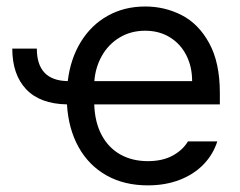

<svg xmlns="http://www.w3.org/2000/svg" viewBox="-20 -557 736 588"><path d="M187.5 -308.6Q195.8 -377 227.5 -428.7Q259.3 -480.5 310.1 -508.8Q360.8 -537.1 424.8 -537.1Q484.9 -537.1 536.6 -510.5Q588.4 -483.9 620.8 -424.6Q653.3 -365.2 653.3 -272.5V-237.3H268.6Q270.5 -182.1 291.5 -143.1Q312.5 -104 348.9 -83.7Q385.3 -63.5 432.6 -63.5Q477.5 -63.5 508.5 -80.3Q539.6 -97.2 555.7 -124H645.5Q632.8 -84 603.3 -53.5Q573.7 -22.9 530 -6.1Q486.3 10.7 432.6 10.7Q360.4 10.7 306.2 -19.8Q252 -50.3 220.7 -106.4Q189.5 -162.6 185.1 -237.3Q102.5 -238.8 60.1 -283.7Q17.6 -328.6 17.6 -408.2H92.8Q92.8 -310.1 187.5 -308.6ZM568.4 -308.6Q568.4 -353 550.5 -387.9Q532.7 -422.9 500 -442.9Q467.3 -462.9 424.8 -462.9Q380.4 -462.9 345.9 -441.9Q311.5 -420.9 291.7 -385.5Q272 -350.1 269 -308.6Z"/></svg>

Font: Pretendard
Style: Regular
Weight: 400
Designer: Base glyphs from Inter by Rasmus Andersson; Hangeul glyphs from Noto Sans CJK(Source Han Sans) by Jang Soo-young and Kan
Foundry: Kil Hyung-jin
Version: Version 1.309